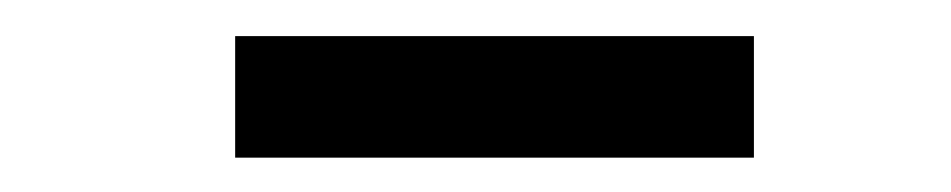

<svg xmlns="http://www.w3.org/2000/svg" viewBox="-20 -700 540 109"><path d="M113.5 -610.5V-679.5H408V-610.5Z"/></svg>

Font: Expletus Sans Medium
Style: Regular
Weight: 500
Version: Version 7.500